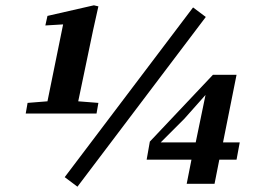

<svg xmlns="http://www.w3.org/2000/svg" viewBox="-20 -684 968 724"><path d="M77 -256 84 -296 159 -302 218 -592 151 -588 159 -624 334 -664 351 -660 331 -570 275 -302 351 -296 344 -256ZM272 20 224 -16 708 -656 756 -620ZM684 9 702 -82H533L545 -150L783 -402H872L821 -147H884L872 -82H807L789 9ZM586 -147H718L755 -326L675 -236Z"/></svg>

Font: Source Serif 4 SmText
Style: Bold Italic
Weight: 700
Italic angle: -12°
Designer: Frank Grießhammer
Foundry: Adobe
Version: Version 4.005;hotconv 1.1.0;makeotfexe 2.6.0